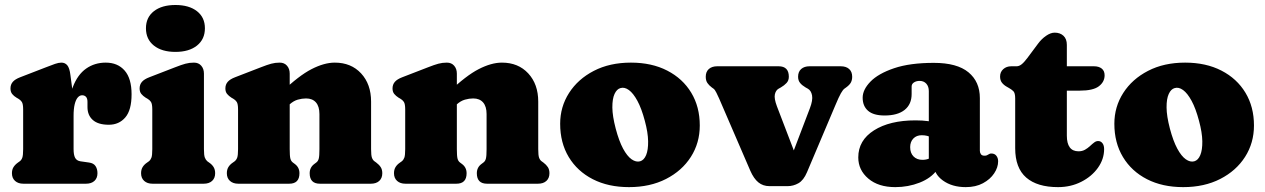

<svg xmlns="http://www.w3.org/2000/svg" viewBox="-20 -754 5192 788"><path d="M259 -264Q259 -345 278.8 -396.5Q298.5 -448 333.5 -472.5Q368.5 -497 414 -497Q463 -497 491.5 -464.5Q520 -432 520 -367Q520 -302 494.2 -272Q468.5 -242 426.5 -242Q383 -242 361 -261.5Q339 -281 339 -314.5V-336Q339 -350 333 -356.5Q327 -363 317 -363Q307 -363 299 -353.8Q291 -344.5 286.5 -325.8Q282 -307 282 -279ZM269 -446 282 -348V-142Q282 -118.5 288.2 -106.5Q294.5 -94.5 310 -92L345 -87Q364 -84.5 372 -72.5Q380 -60.5 380 -43Q380 -23 367.5 -11.5Q355 0 333 0H76Q54.5 0 41.8 -11.5Q29 -23 29 -43Q29 -58 35.5 -68.2Q42 -78.5 54 -87L61 -92Q68 -97 71.5 -106.8Q75 -116.5 75 -142V-305Q75 -327.5 69.5 -335.8Q64 -344 55 -349L48 -353Q37 -359.5 30 -368.2Q23 -377 23 -391Q23 -407 32.5 -418Q42 -429 63 -437L169 -478Q191 -486.5 205.8 -491.8Q220.5 -497 232 -497Q247 -497 256.2 -486Q265.5 -475 269 -446Z M817 -452V-142Q817 -116.5 820.8 -107Q824.5 -97.5 831 -92L838 -87Q850 -79 856.5 -68.5Q863 -58 863 -43Q863 -23 850.5 -11.5Q838 0 816 0H606Q584.5 0 571.8 -11.5Q559 -23 559 -43Q559 -58 565.5 -68.5Q572 -79 584 -87L591 -92Q598 -97.5 601.5 -107Q605 -116.5 605 -142V-305Q605 -327.5 599.5 -335.8Q594 -344 585 -349L578 -353Q567 -360 560 -368.5Q553 -377 553 -391Q553 -407 562.5 -418Q572 -429 593 -437L699 -478Q724.5 -488 741 -492.5Q757.5 -497 776 -497Q795 -497 806 -484.2Q817 -471.5 817 -452ZM700 -541Q644 -541 611.5 -567Q579 -593 579 -638Q579 -682.5 611.5 -708Q644 -733.5 700 -733.5Q756 -733.5 788.5 -708Q821 -682.5 821 -638Q821 -593 788.5 -567Q756 -541 700 -541Z M1169 -452V-142Q1169 -113.5 1171.8 -103Q1174.5 -92.5 1182 -87L1190 -81Q1209 -67 1209 -43Q1209 0 1167 0H958Q936.5 0 923.8 -11.5Q911 -23 911 -43Q911 -58 917.5 -68.5Q924 -79 936 -87L943 -92Q950 -97.5 953.5 -107Q957 -116.5 957 -142V-305Q957 -327.5 951.5 -335.8Q946 -344 937 -349L930 -353Q919 -360 912 -368.5Q905 -377 905 -391Q905 -407 914.5 -418Q924 -429 945 -437L1051 -478Q1076.5 -488 1093 -492.5Q1109.5 -497 1128 -497Q1147 -497 1158 -484.2Q1169 -471.5 1169 -452ZM1151 -310 1113 -354 1136 -376Q1206.5 -443.5 1258.5 -470.2Q1310.5 -497 1354 -497Q1421 -497 1462 -452.8Q1503 -408.5 1503 -337V-142Q1503 -116.5 1506.5 -106.8Q1510 -97 1517 -92L1524 -87Q1536 -78 1542.5 -68Q1549 -58 1549 -43Q1549 -23 1536.5 -11.5Q1524 0 1502 0H1293Q1251 0 1251 -43Q1251 -67 1270 -81L1278 -87Q1285.5 -92.5 1288.2 -103Q1291 -113.5 1291 -142V-286Q1291 -317 1276.8 -333.5Q1262.5 -350 1236 -350Q1219.5 -350 1202 -345Q1184.5 -340 1168 -325Z M1855 -452V-142Q1855 -113.5 1857.8 -103Q1860.5 -92.5 1868 -87L1876 -81Q1895 -67 1895 -43Q1895 0 1853 0H1644Q1622.5 0 1609.8 -11.5Q1597 -23 1597 -43Q1597 -58 1603.5 -68.5Q1610 -79 1622 -87L1629 -92Q1636 -97.5 1639.5 -107Q1643 -116.5 1643 -142V-305Q1643 -327.5 1637.5 -335.8Q1632 -344 1623 -349L1616 -353Q1605 -360 1598 -368.5Q1591 -377 1591 -391Q1591 -407 1600.5 -418Q1610 -429 1631 -437L1737 -478Q1762.5 -488 1779 -492.5Q1795.5 -497 1814 -497Q1833 -497 1844 -484.2Q1855 -471.5 1855 -452ZM1837 -310 1799 -354 1822 -376Q1892.5 -443.5 1944.5 -470.2Q1996.5 -497 2040 -497Q2107 -497 2148 -452.8Q2189 -408.5 2189 -337V-142Q2189 -116.5 2192.5 -106.8Q2196 -97 2203 -92L2210 -87Q2222 -78 2228.5 -68Q2235 -58 2235 -43Q2235 -23 2222.5 -11.5Q2210 0 2188 0H1979Q1937 0 1937 -43Q1937 -67 1956 -81L1964 -87Q1971.5 -92.5 1974.2 -103Q1977 -113.5 1977 -142V-286Q1977 -317 1962.8 -333.5Q1948.5 -350 1922 -350Q1905.5 -350 1888 -345Q1870.5 -340 1854 -325Z M2569.5 -497Q2655 -497 2718.5 -464.2Q2782 -431.5 2817 -373.5Q2852 -315.5 2852 -239Q2852 -167.5 2815.5 -110.2Q2779 -53 2713.5 -19.5Q2648 14 2561.5 14Q2476.5 14 2413 -18.5Q2349.5 -51 2314.2 -109.5Q2279 -168 2279 -246Q2279 -315.5 2315.5 -372.5Q2352 -429.5 2417.2 -463.2Q2482.5 -497 2569.5 -497ZM2607 -92Q2623 -96.5 2631.8 -117.5Q2640.5 -138.5 2640 -174.2Q2639.5 -210 2626.5 -258Q2613 -309 2596 -340.2Q2579 -371.5 2561 -384.5Q2543 -397.5 2526.5 -392.5Q2511.5 -388.5 2502.2 -368.5Q2493 -348.5 2493.2 -313Q2493.5 -277.5 2507 -226Q2520.5 -175 2537.2 -144Q2554 -113 2572.2 -100.2Q2590.5 -87.5 2607 -92Z M3212 10H3138.5Q3111.5 10 3092.5 -5.5Q3073.5 -21 3059.5 -53L2931.5 -349.5Q2926.5 -361 2920.2 -373.5Q2914 -386 2908.5 -390L2901.5 -395Q2890 -403.5 2883.2 -413.5Q2876.5 -423.5 2876.5 -439Q2876.5 -459.5 2889.2 -470.8Q2902 -482 2923.5 -482H3175.5Q3217.5 -482 3217.5 -439Q3217.5 -423.5 3208.2 -413.5Q3199 -403.5 3184.5 -395L3175.5 -390Q3164 -383.5 3160.2 -366.8Q3156.5 -350 3168.5 -318L3263.5 -70H3212.5L3304 -310Q3316.5 -342.5 3312.8 -362.5Q3309 -382.5 3295.5 -390L3286.5 -395Q3272 -403.5 3263.8 -413.5Q3255.5 -423.5 3255.5 -439Q3255.5 -459.5 3268.2 -470.8Q3281 -482 3302.5 -482H3430.5Q3452.5 -482 3465 -470.8Q3477.5 -459.5 3477.5 -439Q3477.5 -425.5 3472.2 -415.5Q3467 -405.5 3452.5 -395L3445.5 -390Q3439.5 -385.5 3431.2 -371.2Q3423 -357 3408 -321L3292 -47Q3278 -14 3257 -2Q3236 10 3212 10Z M3812 -82.5V-95.5L3792 -99V-380Q3792 -399 3781.8 -410.5Q3771.5 -422 3754 -422Q3741 -422 3731.2 -415.8Q3721.5 -409.5 3721.5 -399V-368Q3721.5 -326 3692.8 -303Q3664 -280 3610.5 -280Q3565 -280 3542.8 -299.2Q3520.5 -318.5 3520.5 -353Q3520.5 -386 3552.5 -419Q3584.5 -452 3649.5 -474Q3714.5 -496 3812.5 -496Q3908 -496 3954.8 -457.2Q4001.5 -418.5 4001.5 -351.5V-135Q4001.5 -127.5 4005.8 -121.2Q4010 -115 4020.5 -115Q4026.5 -115 4030 -116.5Q4033.5 -118 4036.5 -120Q4039 -121.5 4041.8 -122.8Q4044.5 -124 4048.5 -124Q4062 -124 4069.2 -114.8Q4076.5 -105.5 4076.5 -92Q4076.5 -67 4060.2 -42.5Q4044 -18 4014.2 -2Q3984.5 14 3943.5 14Q3887.5 14 3849.8 -13.2Q3812 -40.5 3812 -82.5ZM3502.5 -108Q3502.5 -178 3567 -219Q3631.5 -260 3737.5 -260Q3766.5 -260 3789.2 -256.8Q3812 -253.5 3826 -247L3805 -188.5Q3795 -194 3785 -196.5Q3775 -199 3763 -199Q3741.5 -199 3728.5 -185.5Q3715.5 -172 3715.5 -150Q3715.5 -126 3729.2 -112Q3743 -98 3766 -98Q3782 -98 3794.5 -103.8Q3807 -109.5 3813 -116L3826 -57Q3801.5 -23 3754.5 -4.5Q3707.5 14 3654.5 14Q3585 14 3543.8 -21Q3502.5 -56 3502.5 -108Z M4119 -394 4112 -398Q4099.5 -405 4092 -414.8Q4084.5 -424.5 4084.5 -440Q4084.5 -458.5 4097.5 -470.2Q4110.5 -482 4130.5 -482H4152.5Q4162.5 -482 4172.8 -490Q4183 -498 4196.5 -516L4240.5 -575Q4254.5 -594 4273.2 -607Q4292 -620 4308.5 -620Q4331 -620 4344.8 -607Q4358.5 -594 4358.5 -570V-197Q4358.5 -165.5 4370.5 -149.2Q4382.5 -133 4406.5 -133Q4421.5 -133 4433 -139.5Q4444.5 -146 4453.8 -154.8Q4463 -163.5 4471.5 -169.8Q4480 -176 4489 -175Q4498.5 -174.5 4505 -165.8Q4511.5 -157 4511.5 -142Q4511.5 -101 4486 -65.2Q4460.5 -29.5 4417.5 -7.8Q4374.5 14 4322.5 14Q4237 14 4191.8 -25.2Q4146.5 -64.5 4146.5 -146V-350Q4146.5 -372.5 4138.8 -380Q4131 -387.5 4119 -394ZM4285.5 -382V-482H4469.5Q4490 -482 4501.8 -472.5Q4513.5 -463 4513.5 -445Q4513.5 -418 4490 -400Q4466.5 -382 4411.5 -382Z M4844 -497Q4929.5 -497 4993 -464.2Q5056.5 -431.5 5091.5 -373.5Q5126.5 -315.5 5126.5 -239Q5126.5 -167.5 5090 -110.2Q5053.5 -53 4988 -19.5Q4922.5 14 4836 14Q4751 14 4687.5 -18.5Q4624 -51 4588.8 -109.5Q4553.5 -168 4553.5 -246Q4553.5 -315.5 4590 -372.5Q4626.5 -429.5 4691.8 -463.2Q4757 -497 4844 -497ZM4881.5 -92Q4897.5 -96.5 4906.2 -117.5Q4915 -138.5 4914.5 -174.2Q4914 -210 4901 -258Q4887.5 -309 4870.5 -340.2Q4853.5 -371.5 4835.5 -384.5Q4817.5 -397.5 4801 -392.5Q4786 -388.5 4776.8 -368.5Q4767.5 -348.5 4767.8 -313Q4768 -277.5 4781.5 -226Q4795 -175 4811.8 -144Q4828.5 -113 4846.8 -100.2Q4865 -87.5 4881.5 -92Z"/></svg>

Font: Fraunces SuperSoft 9pt
Style: Regular
Weight: 900
Version: Version 1.000;[b76b70a41]